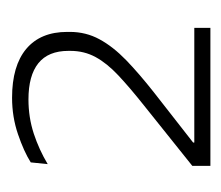

<svg xmlns="http://www.w3.org/2000/svg" viewBox="-46 -702 385 334"><g transform="rotate(-90 147.0 -535.5)"><path d="M25 -362.5V-394L130 -478Q161.5 -503 182.5 -522.8Q203.5 -542.5 214.2 -562.2Q225 -582 225 -606V-609.5Q225 -644.5 203.5 -661.8Q182 -679 140.5 -679Q109.5 -679 81.2 -669.8Q53 -660.5 28 -645.5L31 -675Q50 -687 80 -697.2Q110 -707.5 143.5 -707.5Q199 -707.5 228.5 -682.8Q258 -658 258 -611.5V-607Q258 -579 245.2 -555.5Q232.5 -532 209 -509.2Q185.5 -486.5 152.5 -460.5L65.5 -392.5V-384L52 -390.5H265V-362.5Z"/></g></svg>

Font: Anek Odia Medium ExtraLight
Style: Regular
Weight: 250
Version: Version 1.003